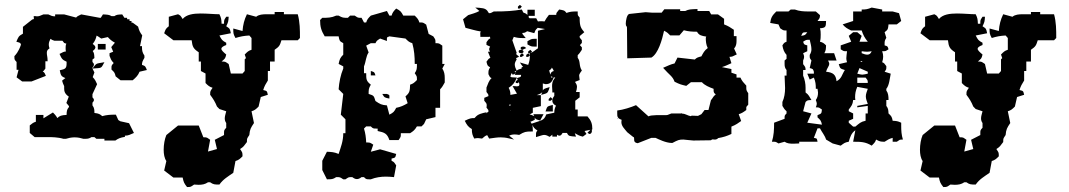

<svg xmlns="http://www.w3.org/2000/svg" viewBox="-20 -578 4380 787"><path d="M243 -216C243 -206 244 -194 262 -182L252 -156C260 -147 263 -143 263 -141C263 -136 253 -135 253 -109V-107C231 -106 224 -103 215 -94C210 -104 201 -113 197 -117L158 -93V-107H127V-79C116 -76 111 -71 102 -64V-33L122 -16H177C190 -16 217 -16 240 -9H250C260 -12 272 -15 286 -15C300 -15 312 -12 322 -9H329C342 -9 347 -11 355 -16H367L375 -9H408V-2H453C464 -10 473 -14 492 -17V-22C507 -22 512 -26 529 -33L509 -73L473 -81L465 -86L455 -108H451C432 -108 417 -107 399 -102C390 -110 385 -113 367 -115C367 -126 367 -136 359 -146V-157C363 -161 365 -165 365 -168C365 -172 363 -175 359 -179V-192L378 -233C374 -242 370 -252 360 -262L367 -281L359 -297C401 -300 393 -297 408 -323C370 -316 378 -321 359 -297V-301C363 -305 365 -310 365 -313C365 -317 363 -320 359 -324V-334L367 -340C366 -357 366 -360 360 -369C369 -375 371 -381 371 -384C371 -390 364 -395 360 -398C369 -409 373 -419 376 -432C380 -430 382 -429 395 -420L422 -426C431 -416 438 -410 451 -403L436 -385L444 -366L429 -360V-349C433 -340 435 -330 445 -321V-318C439 -313 437 -308 437 -304V-293C451 -280 450 -279 454 -265L474 -249H524C538 -261 546 -269 552 -284L582 -291C577 -303 577 -308 562 -312C562 -323 564 -327 572 -341V-350C564 -362 562 -370 562 -384V-389H554L563 -433C553 -446 550 -454 546 -469L524 -485H519V-492H511V-499H501V-505H490L481 -519C462 -518 458 -518 449 -512H437C427 -518 420 -518 402 -519L393 -505H389L313 -519C300 -513 296 -511 292 -506L243 -519H206V-511C193 -511 189 -514 178 -519H158C144 -513 140 -511 131 -511C128 -511 127 -512 124 -512H118C119 -502 119 -501 119 -500C118 -500 115 -499 112 -498L74 -468V-440C55 -430 55 -425 47 -407C66 -402 63 -402 66 -395C56 -365 43 -352 39 -348V-346C39 -332 40 -333 48 -324V-292H56L48 -261L71 -244H109L168 -267C165 -274 163 -282 155 -285C159 -287 161 -290 166 -297V-327H175V-332C175 -343 172 -352 172 -360C172 -368 172 -372 183 -380C182 -385 180 -386 180 -396C180 -404 183 -411 187 -419C192 -415 194 -414 203 -411H236L243 -402C244 -401 247 -401 252 -399C249 -393 249 -387 249 -382C249 -377 249 -373 250 -367C239 -366 239 -364 224 -357C233 -336 236 -333 253 -325V-320C253 -298 249 -295 225 -290C229 -270 230 -265 248 -258L235 -248V-246C235 -244 240 -230 243 -225ZM381 -375H413V-398H381ZM241 -409Z M955.2 -248C967.1 -241.8 964.1 -246.9 964.1 -228.5H945.2ZM661.9 -24.5 709.8 -63.5H794.6L813.5 -15.3C830.5 -15.3 827.5 -14.2 841.4 -5L832.5 43.2L869.4 32.9L860.4 -5L898.3 -24.5V-31.7C898.3 -43 898.3 -45 907.3 -54.2V-73.7C902.3 -80.9 901.3 -87 901.3 -93.2C901.3 -101.4 904.3 -109.6 907.3 -121.9L879.4 -131.1L869.4 -141.3C861.4 -160.8 854.4 -172.1 841.4 -189.5C841.4 -207 842.4 -203.9 851.4 -218.2C838.5 -222.3 833.5 -226.4 822.5 -237.7V-276.7L803.5 -286.9V-325.8H794.6V-363.8C772.6 -378.1 768.6 -386.3 765.6 -413H690.8L652.9 -441.7C658.9 -458.1 658.9 -460.1 671.9 -470.4V-509.3L709.8 -519.6C720.8 -513.4 718.8 -515.5 728.7 -500.1C743.7 -518.5 772.6 -522.7 802.5 -522.7C830.5 -522.7 858.4 -519.6 879.4 -519.6C887.3 -503.2 887.3 -499.1 888.3 -480.6H898.3C898.3 -498 898.3 -495 907.3 -509.3H917.3C916.3 -489.8 915.3 -486.8 907.3 -470.4C923.2 -460.1 922.2 -460.1 926.2 -441.7L879.4 -432.5C888.3 -415 890.3 -412 907.3 -402.7V-393.5C893.3 -388.4 887.3 -383.2 887.3 -378.1C887.3 -372 895.3 -364.8 907.3 -354.5C903.3 -337.1 902.3 -338.2 888.3 -325.8C905.3 -325.8 903.3 -324.8 917.3 -315.6L926.2 -276.7H974.1L983.1 -286.9V-335.1C990.1 -342.2 989.1 -335.1 983.1 -354.5C994.1 -365.8 998.1 -369.9 1011 -374V-422.2L1002 -432.5C981.1 -431.4 964.1 -428.3 945.2 -422.2C936.2 -438.6 936.2 -441.7 936.2 -461.2L974.1 -450.9C976.1 -476.5 981.1 -497 992.1 -519.6L1030 -509.3C1040.9 -518.5 1056.9 -519.6 1072.9 -519.6H1105.8V-528.8H1143.7V-519.6H1200.5C1209.5 -486.8 1209.5 -456 1209.5 -422.2L1200.5 -413H1133.7C1126.7 -390.4 1124.7 -387.3 1105.8 -374V-325.8H1086.8V-286.9H1077.9V-248C1068.9 -233.6 1063.9 -225.4 1058.9 -209C1074.9 -204.9 1073.9 -205.9 1077.9 -189.5L1048.9 -180.3L1040 -141.3C1029 -130.1 1024 -126 1011 -121.9L1021 -73.7C1008 -54.2 1004 -48.1 1002 -24.5C993.1 -10.2 992.1 -13.2 992.1 4.2C981.1 18.5 979.1 23.7 964.1 32.9C973.1 47.2 974.1 45.2 974.1 62.6C963.1 73.9 958.2 78 945.2 82.1L936.2 130.3C914.3 145.7 894.3 156.9 879.4 178.5C860.4 178.5 854.4 178.5 841.4 169.2H832.5C820.5 177.4 808.5 179.5 793.6 179.5C787.6 179.5 781.6 178.5 775.6 178.5C761.6 187.7 763.6 188.7 746.7 188.7C734.7 173.3 732.7 169.2 728.7 149.8H690.8L652.9 121L661.9 82.1C653.9 70.8 650.9 53.4 650.9 36C650.9 14.5 654.9 -8.1 661.9 -24.5Z M1500 -335 1510 -325ZM1500 -287V-269H1519C1514 -284 1515 -282 1500 -287ZM1547 -193C1556 -177 1557 -178 1576 -174C1576 -192 1578 -187 1566 -193ZM1566 -410C1566 -428 1564 -423 1576 -429L1642 -420C1653 -409 1657 -405 1670 -401C1678 -372 1680 -346 1680 -316H1689C1689 -297 1689 -291 1680 -278C1689 -264 1689 -267 1689 -250C1678 -239 1674 -235 1661 -231C1660 -206 1660 -198 1642 -183L1651 -155C1634 -145 1623 -140 1604 -136C1595 -119 1593 -117 1576 -108L1566 -146C1543 -148 1538 -151 1519 -164C1512 -186 1513 -186 1491 -193C1491 -211 1491 -215 1500 -231C1481 -246 1481 -253 1481 -278H1472V-306C1480 -325 1480 -348 1491 -363L1481 -391L1500 -401H1519C1525 -412 1523 -410 1538 -420ZM1604 -543C1593 -532 1589 -527 1585 -514H1576L1566 -533L1500 -514C1489 -503 1485 -499 1481 -486H1472L1462 -505C1445 -505 1448 -505 1434 -514H1415L1406 -505C1387 -505 1384 -505 1368 -514H1358C1338 -505 1323 -505 1301 -505L1292 -496C1292 -468 1297 -452 1311 -429H1368C1372 -410 1371 -410 1387 -401V-354C1374 -341 1372 -335 1368 -316L1387 -306V-297C1376 -271 1370 -240 1368 -212L1387 -193L1377 -108L1396 -89V-32H1387C1387 1 1377 25 1368 53C1349 45 1339 45 1320 44L1301 81V119L1320 157C1339 157 1345 157 1358 148C1375 148 1373 148 1387 157H1396C1410 148 1407 148 1424 148C1432 154 1437 156 1443 156C1449 156 1454 154 1462 148H1472C1480 157 1483 157 1494 157H1500C1520 149 1541 146 1562 146C1573 146 1584 147 1595 148L1604 100C1594 85 1596 87 1585 81V72C1601 68 1600 69 1604 53L1538 34L1500 44L1510 15C1496 6 1498 6 1481 6C1480 -15 1478 -31 1472 -51L1481 -60H1500C1508 -51 1511 -51 1522 -51H1528V-41C1556 -35 1567 -31 1576 -4H1614C1623 -18 1623 -15 1623 -32H1661C1675 -41 1680 -45 1689 -60H1708L1718 -70L1727 -89L1765 -98V-136H1784V-212C1793 -221 1796 -228 1803 -240V-258C1803 -273 1801 -285 1793 -297L1803 -316H1793V-391C1779 -400 1782 -401 1765 -401C1765 -418 1765 -415 1756 -429L1737 -439L1727 -477C1713 -486 1716 -486 1699 -486C1695 -499 1691 -503 1680 -514H1633C1624 -531 1621 -534 1604 -543Z M2205 -236V-207C2209 -213 2208 -214 2233 -221L2230 -211C2224 -195 2223 -196 2198 -189L2203 -200C2194 -193 2187 -190 2180 -188H2197V-143L2164 -136V-116C2155 -111 2153 -110 2151 -109C2156 -108 2161 -106 2170 -102L2166 -110H2208L2194 -84C2176 -89 2176 -89 2172 -96V-87C2158 -80 2158 -80 2154 -79C2156 -77 2158 -73 2159 -71C2197 -85 2210 -82 2219 -109L2252 -116C2252 -127 2254 -135 2259 -145C2252 -148 2244 -155 2244 -165C2244 -169 2245 -177 2252 -185V-199H2244V-205C2244 -211 2243 -217 2243 -223C2243 -231 2242 -245 2256 -260L2250 -261C2243 -243 2236 -233 2216 -233C2214 -233 2207 -236 2205 -236ZM2142 -517V-538H2172V-513H2147V-507L2151 -503H2178L2185 -490C2190 -491 2194 -491 2198 -491C2202 -491 2206 -491 2212 -490C2217 -500 2221 -505 2230 -517H2260C2260 -526 2261 -525 2272 -539C2290 -536 2294 -536 2302 -525C2316 -530 2325 -531 2342 -531H2348V-526C2348 -514 2348 -516 2356 -506V-504C2356 -470 2361 -463 2375 -446L2356 -430C2356 -421 2356 -425 2365 -413V-402L2357 -393L2365 -384V-374C2359 -366 2356 -359 2348 -352V-341C2360 -326 2352 -309 2365 -289C2353 -273 2354 -271 2354 -267C2354 -264 2355 -260 2356 -250L2338 -243V-240C2343 -234 2345 -228 2345 -222C2345 -216 2343 -207 2341 -201H2356V-179L2338 -165V-129H2348V-101H2388C2403 -84 2408 -71 2408 -48L2406 -47V-38C2405 -35 2403 -29 2397 -29H2395L2388 -34L2400 -46L2376 -41L2384 -29L2369 -18C2355 -21 2348 -25 2336 -32L2341 -18C2314 -20 2311 -19 2304 -33H2286C2280 -22 2274 -18 2263 -26V-18H2244V-26L2233 -17C2227 -20 2220 -25 2211 -25C2204 -25 2201 -23 2177 -16V-24C2177 -36 2178 -37 2183 -43C2170 -51 2167 -56 2162 -66C2163 -61 2164 -54 2164 -45V-39H2158C2136 -39 2129 -38 2108 -25C2102 -26 2096 -27 2088 -27C2082 -27 2076 -26 2067 -22L2087 -6L2065 -11C2053 -14 2041 -15 2032 -15C2019 -15 2006 -13 1985 -10L1977 -24C1970 -22 1965 -18 1956 -10C1944 -11 1943 -12 1939 -12C1934 -12 1929 -11 1924 -10C1917 -23 1914 -31 1914 -49C1899 -58 1894 -65 1885 -83C1906 -93 1910 -94 1925 -94C1936 -106 1939 -109 1961 -115L1975 -118L1971 -113L1982 -120C1982 -129 1983 -125 1974 -137C1975 -142 1975 -144 1975 -148C1975 -154 1971 -158 1965 -165V-177L1982 -184C1982 -192 1981 -192 1974 -201V-219C1981 -235 1982 -245 1995 -258C1988 -260 1987 -264 1982 -274V-275C1982 -288 1982 -291 1989 -302C1977 -309 1978 -310 1974 -325C1982 -336 1982 -337 1990 -341L1980 -366H1988C1987 -370 1985 -373 1985 -376C1985 -380 1987 -383 1989 -387L1974 -394V-405C1981 -415 1982 -417 1990 -421L1987 -430V-427H1949V-432C1949 -439 1947 -444 1951 -449C1929 -452 1909 -459 1888 -464L1878 -499L1899 -516C1914 -521 1931 -525 1945 -533L1928 -547L1945 -546C1969 -544 1975 -540 1984 -524C1993 -524 1992 -525 2004 -531H2006C2057 -531 2082 -533 2119 -539C2129 -516 2124 -533 2142 -517ZM2074 -124C2073 -125 2073 -126 2072 -126V-124ZM2246 -148V-121H2216C2224 -143 2220 -141 2246 -148ZM2074 -147 2073 -149 2070 -150 2066 -147C2068 -145 2069 -145 2069 -145C2073 -146 2073 -146 2074 -147ZM2229 -165V-172L2237 -180L2245 -172L2237 -165ZM2099 -258C2116 -263 2115 -262 2116 -271H2090L2093 -278L2087 -273H2079V-279C2075 -276 2074 -271 2072 -264C2076 -261 2075 -261 2099 -260C2088 -237 2083 -230 2065 -218C2070 -209 2072 -201 2072 -192V-189L2099 -194L2081 -225H2090C2092 -225 2097 -224 2098 -224C2109 -224 2111 -229 2107 -241L2102 -237L2094 -238V-245L2102 -251ZM2111 -345 2112 -353 2120 -360 2128 -352 2119 -345ZM2174 -419H2180V-387H2174C2156 -387 2157 -388 2142 -396V-409C2157 -417 2156 -419 2174 -419ZM2137 -381 2120 -373C2116 -376 2114 -378 2114 -381C2114 -385 2118 -387 2124 -387C2129 -387 2130 -387 2137 -381ZM2126 -366C2126 -363 2123 -360 2115 -360C2108 -360 2106 -364 2106 -367C2106 -370 2108 -374 2116 -374C2123 -374 2126 -369 2126 -366ZM2103 -543V-551L2111 -558L2119 -551L2112 -543ZM2239 -260 2247 -262 2238 -265ZM2250 -287C2248 -292 2246 -296 2242 -301C2240 -295 2237 -293 2231 -289L2236 -272C2238 -279 2239 -284 2250 -287ZM2170 -442 2141 -450C2133 -445 2132 -443 2121 -443C2121 -437 2122 -439 2135 -422H2124C2107 -422 2099 -423 2086 -427L2080 -413L2098 -361C2090 -355 2107 -349 2107 -346C2107 -343 2089 -341 2098 -335C2094 -328 2090 -321 2090 -314C2090 -305 2094 -296 2098 -288C2103 -294 2112 -295 2118 -297V-302L2124 -304C2123 -305 2121 -307 2119 -310L2111 -322L2145 -312C2150 -325 2152 -337 2152 -351L2145 -345H2137V-353L2145 -359L2152 -353V-359L2145 -360V-367L2154 -374L2161 -366L2153 -360C2167 -365 2172 -372 2185 -380V-452L2214 -459L2184 -464C2173 -454 2174 -452 2170 -442ZM2089 -285 2094 -281C2095 -285 2095 -286 2096 -287Z M2905 -208C2905 -200 2907 -196 2913 -192V-190C2903 -183 2904 -179 2894 -167L2884 -127H2868L2855 -110L2841 -103L2815 -104L2812 -102H2811C2801 -103 2789 -112 2778 -112C2775 -112 2774 -115 2771 -113H2732C2714 -106 2719 -106 2701 -106H2670C2653 -105 2646 -105 2638 -101L2587 -147C2566 -138 2535 -128 2510 -125V-113C2510 -101 2510 -93 2528 -87C2528 -84 2527 -81 2527 -78C2527 -61 2539 -51 2551 -36L2576 -16H2578C2582 -8 2573 6 2594 9L2650 -13H2667C2678 -8 2709 8 2734 8H2736C2759 -4 2763 -6 2781 -6C2784 -6 2816 -2 2822 -2L2894 -3C2902 -9 2899 -6 2910 -6C2916 -6 2920 -8 2924 -12C2946 -16 2959 -20 2978 -29V-59C2996 -66 3007 -74 3018 -82L3008 -110C3019 -113 3027 -118 3039 -127V-135C3039 -141 3039 -140 3047 -149V-196C3040 -206 3039 -209 3039 -218V-227C3028 -239 3021 -246 3015 -260H2999V-273L2978 -280V-295L2939 -303C2953 -307 2960 -311 2978 -319L2970 -345C2982 -345 2983 -347 3000 -355L2989 -379C2997 -388 2999 -398 2999 -410V-430H2988V-456C2973 -466 2966 -471 2948 -478V-501L2923 -519H2895L2887 -533H2839V-541C2811 -540 2803 -540 2789 -533H2768V-540H2703L2692 -526H2654C2654 -526 2630 -528 2627 -528H2626L2561 -521C2549 -521 2545 -491 2545 -481C2545 -468 2550 -472 2550 -465V-462L2551 -339L2650 -342C2678 -358 2694 -415 2702 -452C2716 -445 2719 -441 2727 -433H2765L2783 -454C2801 -449 2818 -448 2837 -448C2845 -433 2856 -431 2875 -428C2875 -427 2873 -425 2873 -423C2873 -409 2874 -395 2881 -381C2867 -371 2862 -360 2855 -347C2840 -343 2836 -342 2828 -334L2757 -342L2745 -318C2728 -314 2719 -309 2698 -300C2724 -270 2737 -266 2745 -243C2767 -232 2772 -231 2793 -226L2812 -241H2857C2869 -228 2886 -221 2905 -214ZM2811 -97ZM2514 -90 2510 -91C2510 -91 2511 -92 2512 -92C2513 -92 2513 -92 2514 -90Z M3264 -431C3271 -447 3270 -445 3289 -446C3280 -433 3280 -434 3264 -431ZM3272 -407C3285 -415 3283 -415 3299 -415C3302 -402 3306 -388 3306 -376C3306 -368 3304 -361 3299 -353C3299 -340 3298 -341 3306 -330L3299 -299C3313 -295 3312 -296 3316 -284V-276H3289L3299 -252L3316 -260C3323 -243 3324 -232 3324 -214H3331C3331 -210 3333 -203 3333 -199C3333 -187 3331 -178 3324 -168C3327 -160 3328 -156 3328 -153C3328 -149 3327 -146 3324 -138C3340 -138 3336 -137 3349 -129C3347 -112 3348 -113 3331 -106V-97C3343 -86 3346 -83 3349 -67L3289 -75L3306 -113L3272 -122L3282 -160C3290 -168 3291 -167 3306 -168C3297 -182 3296 -189 3282 -199V-218C3282 -235 3279 -251 3272 -268V-291H3282C3282 -304 3280 -304 3272 -315V-330C3275 -337 3276 -341 3276 -345C3276 -349 3275 -352 3272 -360L3289 -368V-392C3275 -396 3276 -395 3272 -407ZM3537 -407 3546 -400ZM3512 -368C3520 -367 3528 -366 3534 -366C3540 -366 3544 -367 3553 -368C3549 -357 3542 -354 3535 -354C3529 -354 3521 -356 3512 -360ZM3508 -327C3509 -328 3517 -328 3514 -325C3513 -324 3505 -324 3508 -327ZM3503 -299 3537 -284V-276C3527 -274 3520 -272 3514 -272C3509 -272 3503 -274 3494 -276ZM3494 -260H3528C3536 -249 3537 -251 3537 -238H3494ZM3494 -222 3537 -214C3533 -202 3529 -193 3529 -183C3529 -173 3533 -163 3537 -152L3494 -144V-138L3537 -144V-113H3528V-83C3508 -79 3502 -72 3486 -59H3477L3459 -75V-83L3477 -91V-113L3459 -122V-129C3471 -145 3475 -149 3477 -168H3486C3486 -171 3485 -175 3485 -178C3485 -194 3487 -206 3494 -222ZM3196 -316C3196 -307 3197 -299 3204 -291V-268H3196C3196 -251 3198 -234 3198 -217C3198 -197 3195 -177 3187 -160V-144C3193 -134 3195 -130 3204 -122V-113C3196 -105 3196 -104 3196 -95V-91L3153 -75C3153 -46 3152 -23 3144 3C3160 3 3158 2 3171 10L3196 3C3206 10 3218 11 3232 11C3239 11 3248 10 3256 10V3H3331C3328 -10 3331 -10 3316 -13L3331 -52H3341C3349 -36 3361 -23 3366 -6L3393 10L3426 19C3440 9 3442 6 3459 3C3465 -17 3469 -32 3486 -44L3477 3C3508 3 3527 3 3553 19C3562 10 3568 5 3571 -6C3586 2 3589 3 3606 3C3619 -5 3624 -9 3639 -13V3H3656C3669 -5 3665 -6 3681 -6C3675 -25 3674 -43 3674 -62V-75C3659 -82 3655 -82 3639 -83C3636 -99 3634 -102 3622 -113C3621 -129 3621 -133 3613 -144V-168H3622C3622 -184 3621 -196 3613 -207V-214C3625 -228 3627 -256 3631 -276L3606 -284C3614 -295 3613 -294 3613 -307C3604 -319 3605 -319 3596 -323C3599 -332 3600 -339 3600 -346C3600 -353 3599 -359 3596 -368C3612 -368 3609 -368 3622 -376C3618 -388 3620 -388 3606 -392V-399C3606 -408 3606 -412 3613 -423L3606 -446C3621 -457 3620 -460 3622 -478H3656L3674 -492L3665 -524L3639 -531H3596V-539L3553 -547C3536 -540 3529 -539 3512 -539V-531H3477V-492L3434 -478C3444 -466 3452 -461 3469 -453H3512C3518 -435 3524 -423 3537 -407H3503L3512 -431L3494 -446H3477L3459 -431L3469 -407L3426 -392V-376C3439 -368 3436 -368 3452 -368C3451 -357 3449 -348 3449 -339C3449 -333 3450 -330 3452 -323L3418 -315C3424 -297 3423 -297 3443 -291C3430 -271 3431 -257 3409 -245C3406 -272 3395 -281 3366 -284C3370 -300 3379 -306 3379 -317C3379 -321 3376 -326 3374 -330H3409L3399 -360H3359C3366 -373 3365 -376 3366 -392C3357 -401 3353 -404 3341 -407C3344 -418 3344 -427 3344 -436C3344 -444 3344 -453 3341 -462C3366 -464 3365 -469 3366 -492H3331C3339 -503 3341 -503 3341 -516L3324 -531H3294C3275 -531 3256 -532 3238 -539H3221L3212 -531H3162C3145 -514 3140 -506 3137 -484L3171 -478L3178 -462C3191 -454 3188 -453 3204 -453V-407C3195 -403 3195 -404 3187 -392C3190 -375 3194 -364 3204 -353V-337L3196 -330Z M4055.2 -248C4067.1 -241.8 4064.1 -246.9 4064.1 -228.5H4045.2ZM3761.9 -24.5 3809.8 -63.5H3894.6L3913.5 -15.3C3930.5 -15.3 3927.5 -14.2 3941.4 -5L3932.5 43.2L3969.4 32.9L3960.4 -5L3998.3 -24.5V-31.7C3998.3 -43 3998.3 -45 4007.3 -54.2V-73.7C4002.3 -80.9 4001.3 -87 4001.3 -93.2C4001.3 -101.4 4004.3 -109.6 4007.3 -121.9L3979.4 -131.1L3969.4 -141.3C3961.4 -160.8 3954.4 -172.1 3941.4 -189.5C3941.4 -207 3942.4 -203.9 3951.4 -218.2C3938.5 -222.3 3933.5 -226.4 3922.5 -237.7V-276.7L3903.5 -286.9V-325.8H3894.6V-363.8C3872.6 -378.1 3868.6 -386.3 3865.6 -413H3790.8L3752.9 -441.7C3758.9 -458.1 3758.9 -460.1 3771.9 -470.4V-509.3L3809.8 -519.6C3820.8 -513.4 3818.8 -515.5 3828.7 -500.1C3843.7 -518.5 3872.6 -522.7 3902.5 -522.7C3930.5 -522.7 3958.4 -519.6 3979.4 -519.6C3987.3 -503.2 3987.3 -499.1 3988.3 -480.6H3998.3C3998.3 -498 3998.3 -495 4007.3 -509.3H4017.3C4016.3 -489.8 4015.3 -486.8 4007.3 -470.4C4023.2 -460.1 4022.2 -460.1 4026.2 -441.7L3979.4 -432.5C3988.3 -415 3990.3 -412 4007.3 -402.7V-393.5C3993.3 -388.4 3987.3 -383.2 3987.3 -378.1C3987.3 -372 3995.3 -364.8 4007.3 -354.5C4003.3 -337.1 4002.3 -338.2 3988.3 -325.8C4005.3 -325.8 4003.3 -324.8 4017.3 -315.6L4026.2 -276.7H4074.1L4083.1 -286.9V-335.1C4090.1 -342.2 4089.1 -335.1 4083.1 -354.5C4094.1 -365.8 4098.1 -369.9 4111 -374V-422.2L4102 -432.5C4081.1 -431.4 4064.1 -428.3 4045.2 -422.2C4036.2 -438.6 4036.2 -441.7 4036.2 -461.2L4074.1 -450.9C4076.1 -476.5 4081.1 -497 4092.1 -519.6L4130 -509.3C4140.9 -518.5 4156.9 -519.6 4172.9 -519.6H4205.8V-528.8H4243.7V-519.6H4300.5C4309.5 -486.8 4309.5 -456 4309.5 -422.2L4300.5 -413H4233.7C4226.7 -390.4 4224.7 -387.3 4205.8 -374V-325.8H4186.8V-286.9H4177.9V-248C4168.9 -233.6 4163.9 -225.4 4158.9 -209C4174.9 -204.9 4173.9 -205.9 4177.9 -189.5L4148.9 -180.3L4140 -141.3C4129 -130.1 4124 -126 4111 -121.9L4121 -73.7C4108 -54.2 4104 -48.1 4102 -24.5C4093.1 -10.2 4092.1 -13.2 4092.1 4.2C4081.1 18.5 4079.1 23.7 4064.1 32.9C4073.1 47.2 4074.1 45.2 4074.1 62.6C4063.1 73.9 4058.2 78 4045.2 82.1L4036.2 130.3C4014.3 145.7 3994.3 156.9 3979.4 178.5C3960.4 178.5 3954.4 178.5 3941.4 169.2H3932.5C3920.5 177.4 3908.5 179.5 3893.6 179.5C3887.6 179.5 3881.6 178.5 3875.6 178.5C3861.6 187.7 3863.6 188.7 3846.7 188.7C3834.7 173.3 3832.7 169.2 3828.7 149.8H3790.8L3752.9 121L3761.9 82.1C3753.9 70.8 3750.9 53.4 3750.9 36C3750.9 14.5 3754.9 -8.1 3761.9 -24.5Z"/></svg>

Font: GNUTypewriter
Style: Standard
Weight: 400
Version: Version 001.000